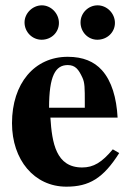

<svg xmlns="http://www.w3.org/2000/svg" viewBox="-20 -686 484 720"><path d="M298 -282H164C164 -402 188 -442 234 -442C263 -442 275 -425 289 -395C298 -376 298 -355 298 -303ZM403 -126C362 -77 331 -58 288 -58C190 -58 175 -150 169 -245H421C417 -319 399 -382 362 -423C333 -455 292 -473 234 -473C109 -473 25 -373 25 -224C25 -87 108 14 229 14C314 14 367 -17 427 -112ZM201 -600C201 -636 171 -666 137 -666C102 -666 72 -636 72 -602C72 -566 101 -537 136 -537C173 -537 201 -565 201 -600ZM411 -600C411 -636 381 -666 346 -666C311 -666 282 -637 282 -602C282 -566 310 -537 345 -537C382 -537 411 -565 411 -600Z"/></svg>

Font: XITS
Style: Bold
Weight: 700
Designer: MicroPress Inc., with final additions and corrections provided by Coen Hoffman, Elsevier (retired)
Version: Version 1.302